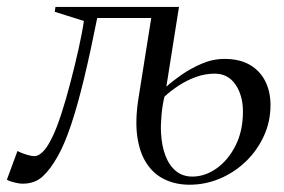

<svg xmlns="http://www.w3.org/2000/svg" viewBox="-54 -522 820 554"><path d="M401.5 -470H226.5Q207 -372 188.5 -295.2Q170 -218.5 151.2 -162.2Q132.5 -106 112 -70Q91.5 -33.5 69 -12.8Q46.5 8 11 8Q3.5 8 -6.8 5.8Q-17 3.5 -25 0.8Q-33 -2 -34 -4L-3.5 -86.5Q-1 -84.5 7.8 -81Q16.5 -77.5 27 -74.5Q37.5 -71.5 44.5 -71.5Q52 -71.5 58.8 -75.5Q65.5 -79.5 72.2 -86.8Q79 -94 85.2 -104.5Q91.5 -115 97.5 -127.5Q109.5 -152 123 -193.5Q136.5 -235 149.2 -284Q162 -333 172.5 -379.8Q183 -426.5 188 -461.5L104 -488L106 -502H462.5ZM493 11Q453.5 11 421.8 -4Q390 -19 369.5 -49.8Q349 -80.5 342.2 -127.5Q335.5 -174.5 345.5 -238L383.5 -477L403 -489.5L462.5 -502.5L426 -272Q443 -287.5 469.5 -306Q496 -324.5 528 -338.2Q560 -352 594 -352Q637.5 -352 667 -334.8Q696.5 -317.5 711.5 -287.5Q726.5 -257.5 726.5 -219Q726.5 -171 707.2 -129.2Q688 -87.5 655.2 -56Q622.5 -24.5 580.5 -6.8Q538.5 11 493 11ZM501 -12.5Q537.5 -12.5 571 -36.2Q604.5 -60 625.8 -102.2Q647 -144.5 647 -200Q647 -246.5 625.5 -278Q604 -309.5 565.5 -309.5Q538 -309.5 511.2 -299.8Q484.5 -290 461.2 -274.8Q438 -259.5 420.5 -243Q415 -220.5 412.2 -192Q409.5 -163.5 410.5 -140Q412.5 -101 423.5 -72.5Q434.5 -44 454 -28.2Q473.5 -12.5 501 -12.5Z"/></svg>

Font: Merriweather 144pt Light
Style: Italic
Weight: 300
Italic angle: -7.8°
Version: Version 2.101